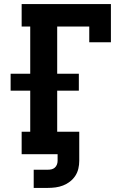

<svg xmlns="http://www.w3.org/2000/svg" viewBox="-20 -755 640 940"><path d="M145 165V76H213Q223 76 232 74Q241 72 248 66Q255 60 258.5 51Q262 42 262 33V0H86V-110H128V-311H32V-394H128V-625H86V-735H523V-548H417V-625H260V-394H366V-311H260V-110H368V33Q368 52 363.5 71Q359 90 348.5 106Q338 122 322.5 134Q307 146 289 153Q271 160 252 162.5Q233 165 213 165Z"/></svg>

Font: Iosevka Curly Slab XBdEx
Style: Regular
Weight: 800
Width: 7
Monospace: yes
Designer: Belleve Invis
Foundry: Belleve Invis
Version: Version 11.0.0; ttfautohint (v1.8.3)